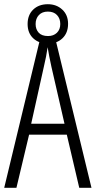

<svg xmlns="http://www.w3.org/2000/svg" viewBox="-20 -891 454 911"><path d="M356 0 297 -252H118L58 0H0L172 -714H241L414 0ZM224 -574Q218 -600 214 -622Q210 -644 206 -667Q200 -624 188 -574L128 -304H286ZM208 -684Q165 -684 138 -709Q111 -734 111 -777Q111 -820 137.5 -845.5Q164 -871 207 -871Q248 -871 275.5 -845.5Q303 -820 303 -778Q303 -735 276.5 -709.5Q250 -684 208 -684ZM208 -720Q234 -720 250 -735.5Q266 -751 266 -777Q266 -803 250.5 -819.5Q235 -836 207 -836Q180 -836 164.5 -819.5Q149 -803 149 -777Q149 -752 163.5 -736Q178 -720 208 -720Z"/></svg>

Font: Noto Sans ExtraCondensed Light
Style: Regular
Weight: 300
Width: 2
Designer: Monotype Design Team
Foundry: Monotype Imaging Inc.
Version: Version 2.013; ttfautohint (v1.8.4.7-5d5b)